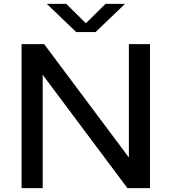

<svg xmlns="http://www.w3.org/2000/svg" viewBox="-20 -967 882 987"><path d="M91 0V-740H207L642.5 -157.5V-740H751V0H635L199.5 -582.5V0ZM372 -802 220.5 -947H320.5L421.5 -847.5L522.5 -947H622.5L471 -802Z"/></svg>

Font: Encode Sans Expanded Expanded Medium
Style: Regular
Weight: 500
Width: 7
Designer: Multiple Designers
Foundry: Impallari Type
Version: Version 3.000; ttfautohint (v1.8.3) -l 8 -r 50 -G 200 -x 14 